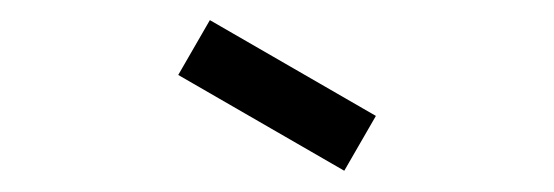

<svg xmlns="http://www.w3.org/2000/svg" viewBox="-20 -667 540 187"><path d="M153.6 -594 315.3 -500.7 346.1 -554.1 184.4 -647.4Z"/></svg>

Font: Amy Mono
Style: Regular
Weight: 400
Monospace: yes
Version: Version 001.000